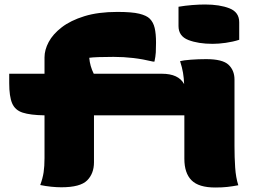

<svg xmlns="http://www.w3.org/2000/svg" viewBox="-20 -824 1240 854"><path d="M774 -794Q803 -799 834.5 -801.5Q866 -804 892 -804Q957 -804 1000.5 -787Q1044 -770 1044 -725V-647Q1016 -638 984 -633.5Q952 -629 926 -629Q862 -629 818 -646Q774 -663 774 -708ZM398 -102Q398 -52 367.5 -21.5Q337 9 253 9Q232 9 207.5 6.5Q183 4 159 -1Q170 -31 174 -57.5Q178 -84 178 -121V-311Q115 -312 81 -323Q47 -334 34 -364.5Q21 -395 21 -454V-496H178V-569Q178 -602 196.5 -637Q215 -672 254.5 -702.5Q294 -733 355.5 -752Q417 -771 502 -771Q567 -771 599.5 -763Q632 -755 646 -741Q662 -725 668 -699.5Q674 -674 674 -634Q674 -609 673 -591Q672 -573 667 -550H661Q615 -561 572.5 -566Q530 -571 485 -571Q447 -571 419 -570Q391 -569 377 -567Q380 -530 397 -496H700Q774 -496 799 -450Q798 -477 794 -500.5Q790 -524 781 -552Q796 -556 829 -558.5Q862 -561 897 -561Q970 -561 996.5 -536Q1023 -511 1023 -470V-175Q1023 -124 1026 -79Q1029 -34 1040 0Q1013 5 990.5 7.5Q968 10 937 10Q864 10 832 -22Q800 -54 800 -118V-311H398Z"/></svg>

Font: Recursive Mn Csl St XBk
Style: Regular
Weight: 1000
Monospace: yes
Version: Version 1.079;hotconv 1.0.112;makeotfexe 2.5.65598; ttfautoh